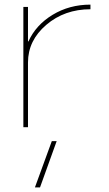

<svg xmlns="http://www.w3.org/2000/svg" viewBox="-20 -550 472 830"><path d="M131 260 204 60H225L153 260ZM101 -371H103Q135 -442 207.5 -486Q280 -530 371 -530V-510Q259 -510 180 -442.5Q101 -375 101 -280V0H81V-520H101Z"/></svg>

Font: Mplus 1p Thin
Style: Regular
Weight: 250
Version: Version 1.061